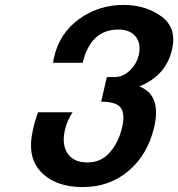

<svg xmlns="http://www.w3.org/2000/svg" viewBox="-20 -760 724 780"><path d="M461 -640Q348 -640 316 -505H196Q196 -512 199 -525Q221 -625 302 -683Q381 -740 482 -740Q572 -740 636 -693Q699 -647 679 -559Q655 -453 546 -409Q637 -374 606 -242Q580 -132 502.5 -66Q425 0 316 0Q205 0 146 -62Q88 -123 114 -233Q123 -275 135 -304H275Q253 -272 244 -233Q230 -174 254.5 -137Q279 -100 335 -100Q390 -100 425.5 -140Q461 -180 476 -242Q489 -300 469.5 -323.5Q450 -347 391 -347L414 -447H445Q480 -447 507.5 -473.5Q535 -500 544 -537Q554 -583 531 -611.5Q508 -640 461 -640Z"/></svg>

Font: Miedinger
Style: Bold-Italic
Weight: 700
Italic angle: -13°
Version: Version 001.000